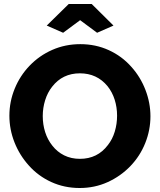

<svg xmlns="http://www.w3.org/2000/svg" viewBox="-20 -935 800 961"><path d="M381 -834 466 -771 548 -807 439 -915H324L214 -807L296 -771ZM633 -104Q681 -154 707 -219Q733 -284 733 -353Q733 -420 708 -485Q683 -550 637 -601Q590 -654 524.5 -684Q459 -714 382 -714Q307 -714 242 -685.5Q177 -657 128 -606Q80 -556 53.5 -491Q27 -426 27 -356Q27 -287 52.5 -222.5Q78 -158 124 -107Q171 -54 236.5 -24Q302 6 379 6Q454 6 519 -23.5Q584 -53 633 -104ZM241 -501Q293 -568 380 -568Q465 -568 518 -504Q542 -474 554 -436Q566 -398 566 -356Q566 -315 554.5 -276.5Q543 -238 520 -209Q468 -140 380 -140Q336 -140 301 -157.5Q266 -175 242 -206Q218 -236 206 -274Q194 -312 194 -354Q194 -395 206 -433.5Q218 -472 241 -501Z"/></svg>

Font: RT Raleway ExtraBold
Style: Regular
Weight: 400
Designer: Matt McInerney, Pablo Impallari, Rodrigo Fuenzalida — Edited by Milan Moffatt in April 2016
Foundry: Matt McInerney, Pablo Impallari, Rodrigo Fuenzalida — Edited by Milan Moffatt in April 2016
Version: Version 3.001